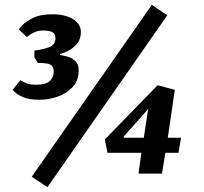

<svg xmlns="http://www.w3.org/2000/svg" viewBox="-20 -717 841 793"><path d="M176 56 111 13 607 -697 671 -654ZM143 -305Q100 -305 76 -315.5Q52 -326 42 -336Q32 -346 32 -346L64 -386Q64 -386 81 -376.5Q98 -367 130 -367Q169 -367 185.5 -382.5Q202 -398 202 -421Q202 -436 195.5 -444Q189 -452 174.5 -454.5Q160 -457 136 -457L122 -481V-508Q167 -514 188 -524.5Q209 -535 209 -558Q209 -578 196 -584.5Q183 -591 158 -591Q139 -591 124 -584.5Q109 -578 100 -571Q91 -564 91 -564L57 -596Q57 -596 71 -611.5Q85 -627 115.5 -642.5Q146 -658 196 -658Q249 -658 281.5 -638Q314 -618 314 -585Q314 -556 299 -537.5Q284 -519 264 -508.5Q244 -498 228 -494V-490Q241 -488 259 -483Q277 -478 291 -465Q305 -452 305 -427Q305 -384 279.5 -357Q254 -330 217 -317.5Q180 -305 143 -305ZM552 0 564 -86H424L413 -141L631 -365L702 -346L673 -148H728L717 -86H663L649 0ZM492 -148H574L592 -267L491 -153Z"/></svg>

Font: Faustina VF Beta
Style: Italic
Weight: 400
Italic angle: -8°
Designer: Alfonso Garcia
Foundry: Omnibus-Type
Version: Version 1.006